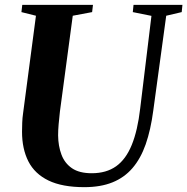

<svg xmlns="http://www.w3.org/2000/svg" viewBox="-20 -763 774 793"><path d="M666.5 -698 613 -306Q602.5 -226.5 581.8 -167.2Q561 -108 527.2 -68.8Q493.5 -29.5 444.5 -9.8Q395.5 10 328.5 10Q237 10 180.2 -17.5Q123.5 -45 97.2 -96.5Q71 -148 71 -219Q71 -237 71.8 -256.5Q72.5 -276 75.5 -296.5L128.5 -698L68.5 -713L72 -743H364L360.5 -713L280.5 -698L227.5 -302.5Q224.5 -275 222.2 -250Q220 -225 220 -203.5Q220.5 -160 233.8 -124.5Q247 -89 277.2 -68.2Q307.5 -47.5 359 -47.5Q419 -47.5 459.5 -76.2Q500 -105 524.2 -164.5Q548.5 -224 559 -315L605.5 -697.5L528.5 -713L531.5 -743H733.5L730.5 -713Z"/></svg>

Font: Merriweather 96pt
Style: Bold Italic
Weight: 700
Italic angle: -7.8°
Version: Version 2.101